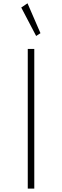

<svg xmlns="http://www.w3.org/2000/svg" viewBox="-20 -1114 366 1134"><path d="M144 0V-825H182.5V0ZM193.5 -901.5 105.5 -1069.5 142.5 -1094.5 219 -918Z"/></svg>

Font: Spartan Thin ExtraLight
Style: Regular
Weight: 250
Version: Version 1.004